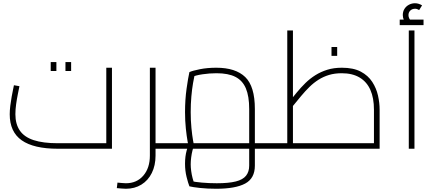

<svg xmlns="http://www.w3.org/2000/svg" viewBox="-20 -918 2678 1185"><path d="M337 0Q188 0 114 -52Q40 -104 40 -213Q40 -236 43.5 -265Q47 -294 52 -321Q57 -348 61 -367.5Q65 -387 66 -392L100 -386Q96 -366 90 -336.5Q84 -307 79.5 -274.5Q75 -242 75 -213Q75 -152 102.5 -112Q130 -72 188 -53Q246 -34 337 -34H636V-500H671V0ZM293 -480V-535H328V-480ZM384 -480V-535H419V-480Z M940 0V-34H1040V0ZM757 247Q744 247 729.5 245.5Q715 244 701 243L705 209Q719 210 732.5 211.5Q746 213 757 213Q824 213 864.5 166Q905 119 905 42V-500H940V42Q940 103 917 149.5Q894 196 852.5 221.5Q811 247 757 247ZM1040 0V-34Q1054 -34 1057 -29Q1060 -24 1060 -17Q1060 -10 1057 -5Q1054 0 1040 0Z M1040 0V-34H1553L1518 0V-245Q1518 -324 1497.5 -372.5Q1477 -421 1433 -443.5Q1389 -466 1316 -466Q1273 -466 1229.5 -459.5Q1186 -453 1163 -442L1183 -465Q1178 -443 1171.5 -405.5Q1165 -368 1161 -322Q1157 -276 1157 -226Q1157 -174 1161.5 -128Q1166 -82 1171.5 -51Q1177 -20 1180 -11L1147 0Q1144 -11 1138 -44Q1132 -77 1127 -124.5Q1122 -172 1122 -226Q1122 -303 1131.5 -370.5Q1141 -438 1149 -473Q1169 -482 1214.5 -491Q1260 -500 1315 -500Q1434 -500 1493.5 -442.5Q1553 -385 1553 -245V0ZM1314 247Q1259 247 1214 242Q1169 237 1149 232Q1141 212 1131.5 174Q1122 136 1122 93Q1122 47 1132 11Q1142 -25 1147 -34L1177 -17Q1173 -9 1168 10.5Q1163 30 1160 53Q1157 76 1157 96Q1157 115 1160 137.5Q1163 160 1168.5 181Q1174 202 1181 219L1158 199Q1181 205 1226 209Q1271 213 1318 213Q1391 213 1435 202Q1479 191 1498.5 166.5Q1518 142 1518 104V-34H1553V104Q1553 183 1493 215Q1433 247 1314 247ZM1553 0V-34H1653V0ZM1653 0V-34Q1667 -34 1670 -29Q1673 -24 1673 -17Q1673 -10 1670 -5Q1667 0 1653 0ZM1040 0Q1027 0 1023.5 -5Q1020 -10 1020 -17Q1020 -24 1023.5 -29Q1027 -34 1040 -34Z M1653 0V-34H2313L2288 -10V-241Q2288 -313 2266 -363Q2244 -413 2199.5 -439.5Q2155 -466 2089 -466Q2046 -466 2011 -455.5Q1976 -445 1946 -426Q1916 -407 1890 -381.5Q1864 -356 1839 -326Q1814 -296 1788 -264L1761 -285Q1786 -316 1811.5 -347Q1837 -378 1865 -405.5Q1893 -433 1926.5 -454Q1960 -475 2000 -487.5Q2040 -500 2090 -500Q2161 -500 2206.5 -476Q2252 -452 2277.5 -412.5Q2303 -373 2313 -328Q2323 -283 2323 -241V0ZM1753 -34V-730H1788V-34ZM1653 0Q1640 0 1636.5 -5Q1633 -10 1633 -17Q1633 -24 1636.5 -29Q1640 -34 1653 -34ZM2026 -573V-628H2061V-573Z M2503 0V-730H2538V0ZM2493 -763Q2480 -778 2473 -793.5Q2466 -809 2466 -825Q2466 -847 2476.5 -863.5Q2487 -880 2504.5 -889Q2522 -898 2541 -898Q2553 -898 2564 -894.5Q2575 -891 2585 -885L2567 -856Q2554 -864 2542 -864Q2524 -864 2512.5 -853Q2501 -842 2501 -824Q2501 -805 2519 -786ZM2447 -763V-797H2594V-763Z"/></svg>

Font: TitilliumWeb ExtraLight
Style: Regular
Weight: 400
Designer: Mohamed Gaber, Accademia di Belle Arti di Urbino and others
Foundry: Kief Type Foundry, Accademia di Belle Arti di Urbino and others
Version: Version 3.000; ttfautohint (v1.8.2)